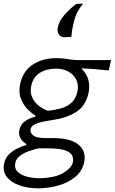

<svg xmlns="http://www.w3.org/2000/svg" viewBox="-33 -823 624 1045"><path d="M174 202Q120.5 202 74.8 186.5Q29 171 4.5 140.5Q-20 110 -10 64.5Q-4 36.5 16.2 16.8Q36.5 -3 62.2 -15.5Q88 -28 110 -33.5V-39.5Q103 -43 92.2 -52.8Q81.5 -62.5 74.8 -78.5Q68 -94.5 73 -117.5Q80 -147 103.2 -163.5Q126.5 -180 159.5 -188V-194.5Q142.5 -203.5 119.2 -226.2Q96 -249 81.5 -284Q67 -319 76.5 -365Q91 -435 144.5 -470.8Q198 -506.5 273.5 -506.5Q300.5 -506.5 319 -503.8Q337.5 -501 355.5 -498.5Q373.5 -496 398.5 -496H571.5L559 -439.5Q521 -444 483.8 -446.8Q446.5 -449.5 409 -451Q438.5 -423 447.5 -389.8Q456.5 -356.5 449.5 -320Q434.5 -246.5 381 -213.2Q327.5 -180 255.5 -170Q198 -162 168 -151.5Q138 -141 133.5 -120Q130 -100.5 147.8 -86Q165.5 -71.5 215 -71.5H252.5Q353 -71.5 395.2 -34.8Q437.5 2 425 60.5Q414.5 109 376.2 140.2Q338 171.5 284.2 186.8Q230.5 202 174 202ZM228 -220Q261 -223.5 294.8 -232Q328.5 -240.5 354 -262Q379.5 -283.5 388.5 -325Q396 -361 382 -389.2Q368 -417.5 339 -433.5Q310 -449.5 273.5 -449.5Q220.5 -449.5 183.2 -426.2Q146 -403 136.5 -353Q130 -319.5 142.2 -292.8Q154.5 -266 178 -247.5Q201.5 -229 228 -220ZM180 147Q267 145.5 311.8 118.2Q356.5 91 363.5 60.5Q368 39.5 359.2 22.5Q350.5 5.5 320.5 -5Q290.5 -15.5 231 -15.5H176Q153.5 -10.5 126 -1Q98.5 8.5 77 24Q55.5 39.5 50.5 62Q44 93.5 63.2 112Q82.5 130.5 115 138.8Q147.5 147 180 147ZM316 -620Q296 -621.5 286.5 -637Q277 -652.5 281.5 -673.5Q288.5 -708.5 318 -742.2Q347.5 -776 382.5 -802L420 -803Q394.5 -773.5 382.8 -745.5Q371 -717.5 364 -682.5Q360.5 -668 358.5 -652.8Q356.5 -637.5 355.5 -622.5Z"/></svg>

Font: Commissioner Flair Light
Style: Italic
Weight: 300
Italic angle: -12°
Designer: Kostas Bartsokas
Foundry: Kostas Bartsokas
Version: Version 1.000; ttfautohint (v1.8.3)